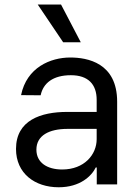

<svg xmlns="http://www.w3.org/2000/svg" viewBox="-20 -803 605 836"><path d="M235.4 12.4C329.5 12.4 379.3 -37.3 397 -73.9H401.3V0H490.1V-360.1C490.1 -529.8 360.1 -552.6 285.9 -552.6C199.6 -552.6 96.2 -509.2 71.7 -388.8L157 -388.1C168 -441.1 210.9 -475.5 288.7 -475.5C363.6 -475.5 400.9 -436.1 400.9 -368.3V-315.7H272.7C158 -315.7 49.7 -279.5 49.7 -154.5C49.7 -47.9 131.7 12.4 235.4 12.4ZM138.5 -151.3C138.5 -213.4 194.2 -241.5 272.7 -241.8H400.9V-197.1C400.9 -130 347.3 -65 250.7 -65C185.7 -65 138.5 -94.5 138.5 -151.3ZM144.2 -783.4 255 -619H331.7L245.7 -783.4Z"/></svg>

Font: Margiela Sans Text
Style: Regular
Weight: 400
Designer: Stefan Endress, Andreas Faust
Version: Version 1.100;FEAKit 1.0